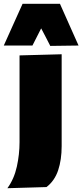

<svg xmlns="http://www.w3.org/2000/svg" viewBox="-63 -794 434 1012"><path d="M-24 198Q11.5 149 25.8 84.2Q40 19.5 40 -45V-502L262 -508V-24Q262 48 243.5 103.5Q225 159 182 192ZM-43 -554Q-18 -609 6.2 -663.5Q30.5 -718 56 -774H253Q278 -718 302.2 -663.5Q326.5 -609 351 -554L202 -552Q190.5 -574.5 178.5 -597.8Q166.5 -621 154 -644.5Q130.5 -598.5 108 -554Z"/></svg>

Font: Commissioner Black
Style: Regular
Weight: 900
Designer: Kostas Bartsokas
Foundry: Kostas Bartsokas
Version: Version 1.000; ttfautohint (v1.8.3)